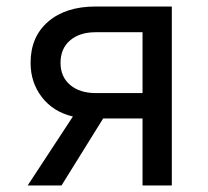

<svg xmlns="http://www.w3.org/2000/svg" viewBox="-20 -570 640 590"><path d="M65 0 204 -212Q144 -226 109 -271Q74 -316 74 -377Q74 -457 128 -503.5Q182 -550 274 -550H508V0H418V-206H297L169 0ZM274 -284H418V-471H274Q225 -471 195.5 -446Q166 -421 166 -377Q166 -334 195.5 -309Q225 -284 274 -284Z"/></svg>

Font: NKDuy Mono
Style: Regular
Weight: 400
Monospace: yes
Designer: NKDuy
Foundry: NKDuy
Version: Version 2.251; ttfautohint (v1.8.4.7-5d5b)